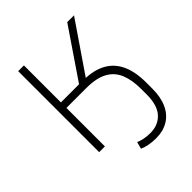

<svg xmlns="http://www.w3.org/2000/svg" viewBox="-242 -849 1182 1182"><g transform="rotate(-45 349.0 -258.5)"><path d="M427 188Q392 188 362.5 182Q333 176 315 167L327 122Q347 130 370.5 135Q394 140 424 140Q493 140 534.5 95Q576 50 576 -44V-92Q576 -171 553.5 -225Q531 -279 479.5 -307Q428 -335 342 -335H168V0H118V-705H168V-383H339L315 -367L545 -705H604L369 -361L364 -382Q452 -381 510 -349Q568 -317 597 -254.5Q626 -192 626 -98V-45Q626 30 602 82Q578 134 533 161Q488 188 427 188Z"/></g></svg>

Font: Nunito Sans 7pt ExtraLight
Style: Regular
Weight: 250
Designer: Vernon Adams
Foundry: Vernon Adams
Version: Version 3.101;gftools[0.9.27]